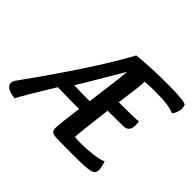

<svg xmlns="http://www.w3.org/2000/svg" viewBox="-193 -876 1096 1096"><g transform="rotate(45 355.5 -327.5)"><path d="M311 -281H350Q374 -451 383 -551Q366 -523 312.5 -431.5Q259 -340 223 -283Q279 -281 311 -281ZM731 -564Q689 -585 583 -585Q542 -585 494 -582Q492 -534 472 -394Q601 -394 631 -398Q633 -384 633 -370Q633 -319 591 -316Q569 -315 461 -315Q435 -103 435 -77Q461 -75 485 -75Q535 -75 586 -82Q637 -89 653 -99Q666 -63 666 -40Q666 -11 632.5 -4Q599 3 505 3Q386 3 358 1Q337 0 328.5 -8.5Q320 -17 320 -34Q320 -67 339 -207H271Q253 -207 165 -209Q54 -28 36 10Q3 8 -19.5 -4Q-42 -16 -42 -36Q-42 -50 -32 -64Q49 -176 132 -298Q275 -508 354 -654Q459 -665 596 -665Q732 -665 748 -650Q753 -639 753 -622Q753 -592 731 -564Z"/></g></svg>

Font: Overlock
Style: Bold Italic
Weight: 700
Designer: Dario Muhafara
Foundry: Dario Manuel Muhafara
Version: Version 1.002